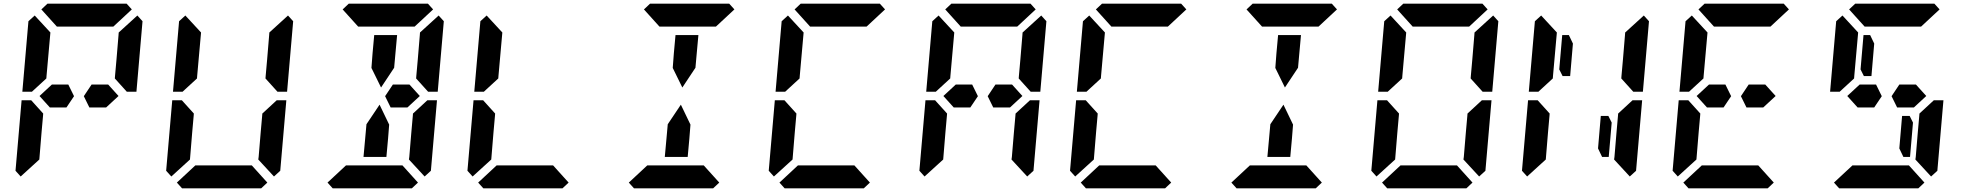

<svg xmlns="http://www.w3.org/2000/svg" viewBox="-20 -1020 10648 1040"><path d="M566 -562 622 -500 555 -438H495H464L434 -499L476 -562H506H520ZM156 -526 153 -523H101L134 -905L168 -936L253 -844L240 -698L232 -608L231 -595ZM205 -302 193 -156 92 -64 64 -95 97 -477H149L158 -467L214 -405L213 -392ZM204 -969 237 -1000H390H514H666L694 -969L594 -876H587H534H503H379H348H295H288ZM724 -936 752 -905 719 -523H667L658 -533L602 -595L603 -608L611 -698L622 -830L623 -844ZM350 -562 381 -499 340 -438H310H250L194 -500L261 -562H306H321Z M972 -526 969 -523H917L950 -905L984 -936L1069 -844L1056 -698L1048 -608L1047 -595ZM1401 -405 1479 -477H1531L1498 -95L1464 -64L1379 -156L1381 -170L1392 -302L1400 -392ZM1021 -302 1009 -156 908 -64 880 -95 913 -477H965L974 -467L1030 -405L1029 -392ZM1428 -31 1395 0H1242H1118H966L938 -31L1038 -124H1344ZM1540 -936 1568 -905 1535 -523H1483L1474 -533L1418 -595L1419 -608L1427 -698L1438 -830L1439 -844Z M2198 -562 2254 -500 2187 -438H2127H2096L2066 -499L2108 -562H2138H2152ZM1998 -731 2007 -830H2131L2122 -731L2115 -653L2044 -546L1992 -652ZM2217 -405 2295 -477H2347L2314 -95L2280 -64L2195 -156L2197 -170L2208 -302L2216 -392ZM1836 -969 1869 -1000H2022H2146H2298L2326 -969L2226 -876H2219H2166H2135H2011H1980H1927H1920ZM2244 -31 2211 0H2058H1934H1782L1754 -31L1854 -124H2160ZM2356 -936 2384 -905 2351 -523H2299L2290 -533L2234 -595L2235 -608L2243 -698L2254 -830L2255 -844ZM2082 -269 2073 -170H1949L1958 -269L1965 -347L2036 -453L2088 -345Z M2604 -526 2601 -523H2549L2582 -905L2616 -936L2701 -844L2688 -698L2680 -608L2679 -595ZM2653 -302 2641 -156 2540 -64 2512 -95 2545 -477H2597L2606 -467L2662 -405L2661 -392ZM3060 -31 3027 0H2874H2750H2598L2570 -31L2670 -124H2976Z M3630 -731 3639 -830H3763L3754 -731L3747 -653L3676 -546L3624 -652ZM3468 -969 3501 -1000H3654H3778H3930L3958 -969L3858 -876H3851H3798H3767H3643H3612H3559H3552ZM3876 -31 3843 0H3690H3566H3414L3386 -31L3486 -124H3792ZM3714 -269 3705 -170H3581L3590 -269L3597 -347L3668 -453L3720 -345Z M4236 -526 4233 -523H4181L4214 -905L4248 -936L4333 -844L4320 -698L4312 -608L4311 -595ZM4285 -302 4273 -156 4172 -64 4144 -95 4177 -477H4229L4238 -467L4294 -405L4293 -392ZM4284 -969 4317 -1000H4470H4594H4746L4774 -969L4674 -876H4667H4614H4583H4459H4428H4375H4368ZM4692 -31 4659 0H4506H4382H4230L4202 -31L4302 -124H4608Z M5462 -562 5518 -500 5451 -438H5391H5360L5330 -499L5372 -562H5402H5416ZM5052 -526 5049 -523H4997L5030 -905L5064 -936L5149 -844L5136 -698L5128 -608L5127 -595ZM5481 -405 5559 -477H5611L5578 -95L5544 -64L5459 -156L5461 -170L5472 -302L5480 -392ZM5101 -302 5089 -156 4988 -64 4960 -95 4993 -477H5045L5054 -467L5110 -405L5109 -392ZM5100 -969 5133 -1000H5286H5410H5562L5590 -969L5490 -876H5483H5430H5399H5275H5244H5191H5184ZM5620 -936 5648 -905 5615 -523H5563L5554 -533L5498 -595L5499 -608L5507 -698L5518 -830L5519 -844ZM5246 -562 5277 -499 5236 -438H5206H5146L5090 -500L5157 -562H5202H5217Z M5868 -526 5865 -523H5813L5846 -905L5880 -936L5965 -844L5952 -698L5944 -608L5943 -595ZM5917 -302 5905 -156 5804 -64 5776 -95 5809 -477H5861L5870 -467L5926 -405L5925 -392ZM5916 -969 5949 -1000H6102H6226H6378L6406 -969L6306 -876H6299H6246H6215H6091H6060H6007H6000ZM6324 -31 6291 0H6138H6014H5862L5834 -31L5934 -124H6240Z M6894 -731 6903 -830H7027L7018 -731L7011 -653L6940 -546L6888 -652ZM6732 -969 6765 -1000H6918H7042H7194L7222 -969L7122 -876H7115H7062H7031H6907H6876H6823H6816ZM7140 -31 7107 0H6954H6830H6678L6650 -31L6750 -124H7056ZM6978 -269 6969 -170H6845L6854 -269L6861 -347L6932 -453L6984 -345Z M7500 -526 7497 -523H7445L7478 -905L7512 -936L7597 -844L7584 -698L7576 -608L7575 -595ZM7929 -405 8007 -477H8059L8026 -95L7992 -64L7907 -156L7909 -170L7920 -302L7928 -392ZM7549 -302 7537 -156 7436 -64 7408 -95 7441 -477H7493L7502 -467L7558 -405L7557 -392ZM7548 -969 7581 -1000H7734H7858H8010L8038 -969L7938 -876H7931H7878H7847H7723H7692H7639H7632ZM7956 -31 7923 0H7770H7646H7494L7466 -31L7566 -124H7872ZM8068 -936 8096 -905 8063 -523H8011L8002 -533L7946 -595L7947 -608L7955 -698L7966 -830L7967 -844Z M8710 -356 8694 -170H8658L8636 -216L8651 -392H8692ZM8316 -526 8313 -523H8261L8294 -905L8328 -936L8413 -844L8400 -698L8392 -608L8391 -595ZM8745 -405 8823 -477H8875L8842 -95L8808 -64L8723 -156L8725 -170L8736 -302L8744 -392ZM8365 -302 8353 -156 8252 -64 8224 -95 8257 -477H8309L8318 -467L8374 -405L8373 -392ZM8884 -936 8912 -905 8879 -523H8827L8818 -533L8762 -595L8763 -608L8771 -698L8782 -830L8783 -844ZM8426 -644 8442 -830H8478L8500 -784L8485 -608H8444Z M9542 -562 9598 -500 9531 -438H9471H9440L9410 -499L9452 -562H9482H9496ZM9132 -526 9129 -523H9077L9110 -905L9144 -936L9229 -844L9216 -698L9208 -608L9207 -595ZM9181 -302 9169 -156 9068 -64 9040 -95 9073 -477H9125L9134 -467L9190 -405L9189 -392ZM9180 -969 9213 -1000H9366H9490H9642L9670 -969L9570 -876H9563H9510H9479H9355H9324H9271H9264ZM9588 -31 9555 0H9402H9278H9126L9098 -31L9198 -124H9504ZM9326 -562 9357 -499 9316 -438H9286H9226L9170 -500L9237 -562H9282H9297Z M10342 -356 10326 -170H10290L10268 -216L10283 -392H10324ZM10358 -562 10414 -500 10347 -438H10287H10256L10226 -499L10268 -562H10298H10312ZM9948 -526 9945 -523H9893L9926 -905L9960 -936L10045 -844L10032 -698L10024 -608L10023 -595ZM10377 -405 10455 -477H10507L10474 -95L10440 -64L10355 -156L10357 -170L10368 -302L10376 -392ZM9996 -969 10029 -1000H10182H10306H10458L10486 -969L10386 -876H10379H10326H10295H10171H10140H10087H10080ZM10404 -31 10371 0H10218H10094H9942L9914 -31L10014 -124H10320ZM10142 -562 10173 -499 10132 -438H10102H10042L9986 -500L10053 -562H10098H10113ZM10058 -644 10074 -830H10110L10132 -784L10117 -608H10076Z"/></svg>

Font: DSEG14 Classic Mini
Style: Bold Italic
Weight: 700
Italic angle: -5°
Designer: Keshikan(Twitter:@keshinomi_88pro)
Version: Version 0.46